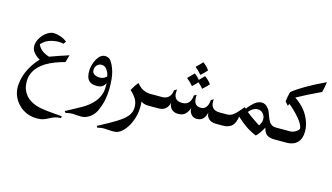

<svg xmlns="http://www.w3.org/2000/svg" viewBox="-99 -906 2737 1582"><g transform="rotate(15 1270.0 -114.5)"><path d="M396 -170Q301 -146 237 -107Q179 -70 154 -26.5Q129 17 129 60Q129 105 140 133Q151 161 168 181Q216 237 314 252Q358 259 402 262L424 264Q451 265 484 270L479 285Q449 286 428 293Q407 300 384 313Q361 326 340.5 332.5Q320 339 289 339Q239 339 197.5 321Q156 303 125 269Q69 208 69 125Q69 116 71 98Q79 28 112.5 -33.5Q146 -95 186 -134Q162 -147 141 -168.5Q120 -190 115 -214Q113 -226 113 -233Q113 -272 141 -312Q159 -338 187 -357Q215 -376 242 -376Q267 -376 299 -365.5Q331 -355 357 -334L342 -312Q322 -317 298 -317Q271 -317 242 -310Q211 -302 192 -290Q173 -278 154 -258Q177 -201 254 -178Q321 -203 414 -233Q408 -210 396 -170Z M802 -99Q803 -87 803 -57Q803 -6 794 42Q782 99 758 149Q749 166 735 182Q721 198 705 208Q673 230 633 230Q616 230 592 228Q570 226 562 226Q539 226 504 234L495 221Q511 213 523 206Q603 163 624 151Q676 122 713.5 81.5Q751 41 764 -11Q771 -42 769 -92Q763 -75 746 -61Q729 -47 694 -47Q648 -47 627 -70Q601 -97 604 -160Q605 -181 612.5 -207Q620 -233 633 -255Q661 -303 700 -303Q733 -303 751 -277.5Q769 -252 780 -220Q799 -172 802 -99ZM692 -226Q669 -226 652.5 -210Q636 -194 636 -167Q636 -143 655 -131.5Q674 -120 701 -120Q718 -120 731 -125.5Q744 -131 750.5 -137Q757 -143 759 -145Q759 -149 755.5 -162.5Q752 -176 744 -189Q725 -226 692 -226Z M1058 -124Q1074 -112 1096.5 -105Q1119 -98 1137 -98H1216V0H1150Q1131 0 1116.5 -4Q1102 -8 1094.5 -12.5Q1087 -17 1085 -19Q1086 -16 1087 -5Q1088 6 1088 22Q1088 97 1059 162Q1036 214 1002 247Q984 264 966 272Q948 280 920 280Q910 280 882 278Q856 276 844 276Q818 276 790 284L781 271L815 253Q887 214 930 188Q973 162 1001 135Q1043 95 1043 41Q1043 3 1025.5 -26.5Q1008 -56 974 -87Q998 -132 1022 -159Q1045 -134 1058 -124Z M1442 -410Q1473 -439 1494 -463Q1509 -453 1524.5 -437.5Q1540 -422 1549 -408Q1525 -380 1497 -356Q1470 -388 1442 -410ZM1593 -301Q1574 -279 1541 -249Q1522 -273 1498 -293Q1482 -274 1454 -249Q1428 -279 1398 -303Q1436 -341 1450 -356Q1472 -341 1496 -313Q1526 -343 1537 -356Q1553 -346 1568.5 -330.5Q1584 -315 1593 -301Z M1765 0H1727Q1685 0 1663 -21Q1641 -42 1641 -75Q1626 2 1562 2Q1530 2 1511.5 -21.5Q1493 -45 1495 -75Q1486 -42 1464 -20Q1442 2 1403 2Q1365 2 1344 -21Q1323 -44 1324 -75Q1318 -41 1296 -20.5Q1274 0 1234 0H1196Q1175 0 1160.5 -13.5Q1146 -27 1146 -48Q1146 -68 1161 -83Q1176 -98 1196 -98H1241Q1284 -98 1306 -131Q1314 -144 1317 -158Q1320 -172 1321 -178L1343 -190Q1340 -166 1341 -152Q1344 -126 1359.5 -110Q1375 -94 1413 -94Q1451 -94 1470 -120Q1487 -142 1489 -178L1511 -190Q1509 -175 1510 -160Q1512 -95 1570 -95Q1606 -95 1621 -126Q1632 -145 1634 -178L1656 -190Q1655 -183 1655 -167Q1655 -138 1670 -120Q1689 -98 1729 -98H1765Z M2256 0H2227Q2180 0 2158 -17.5Q2136 -35 2127 -75Q2093 -13 2067 8Q1977 -28 1895 -107Q1887 -55 1865 -30Q1838 0 1784 0H1743Q1723 0 1709 -13.5Q1695 -27 1695 -48Q1695 -68 1707.5 -83Q1720 -98 1743 -98H1788Q1819 -98 1837.5 -110Q1856 -122 1873 -140L1920 -194L1931 -184Q1946 -205 1965 -224Q2006 -267 2045 -267Q2077 -267 2099 -240Q2110 -228 2116.5 -214Q2123 -200 2131 -177Q2142 -143 2155 -125Q2176 -98 2209 -98H2256ZM1985 -191Q1973 -183 1964.5 -174Q1956 -165 1954 -162Q1981 -140 2017.5 -115Q2054 -90 2072 -79Q2074 -81 2078.5 -89Q2083 -97 2087.5 -110Q2092 -123 2092 -136Q2092 -163 2075 -183Q2056 -205 2029 -205Q2006 -205 1985 -191Z M2301 -378Q2358 -339 2390 -297Q2417 -262 2434 -217.5Q2451 -173 2451 -128Q2451 -67 2418.5 -33.5Q2386 0 2327 0H2235Q2215 0 2200.5 -14Q2186 -28 2186 -49Q2186 -69 2200.5 -83.5Q2215 -98 2235 -98H2329Q2354 -98 2376 -111Q2398 -124 2405 -139Q2405 -172 2362 -223Q2319 -274 2268 -315L2259 -297L2232 -327Q2236 -364 2248 -410Q2331 -479 2520 -568Q2514 -521 2503 -480Q2382 -423 2301 -378Z"/></g></svg>

Font: Mirza
Style: Regular
Weight: 400
Designer: Arabic design by Kourosh Beigpour, Latin design by Eduardo Tunni, engineering by Lasse Fister
Version: Version 1.000